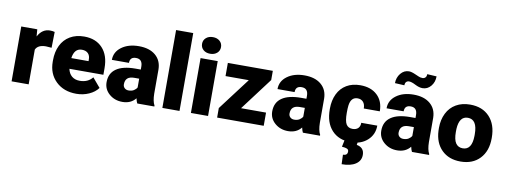

<svg xmlns="http://www.w3.org/2000/svg" viewBox="-73 -1171 4798 1821"><g transform="rotate(10 2326.0 -260.0)"><path d="M365.7 -379.4 311.5 -383.3Q233.9 -383.3 211.9 -334.5V0H47.4V-528.3H201.7L207 -460.4Q248.5 -538.1 322.8 -538.1Q349.1 -538.1 368.7 -532.2Z M671.4 9.8Q549.8 9.8 474.6 -62.7Q399.4 -135.3 399.4 -251.5V-265.1Q399.4 -346.2 429.4 -408.2Q459.5 -470.2 517.1 -504.2Q574.7 -538.1 653.8 -538.1Q765.1 -538.1 829.6 -469Q894 -399.9 894 -276.4V-212.4H566.9Q575.7 -168 605.5 -142.6Q635.3 -117.2 682.6 -117.2Q760.7 -117.2 804.7 -171.9L879.9 -83Q849.1 -40.5 792.7 -15.4Q736.3 9.8 671.4 9.8ZM652.8 -411.1Q580.6 -411.1 566.9 -315.4H732.9V-328.1Q733.9 -367.7 712.9 -389.4Q691.9 -411.1 652.8 -411.1Z M1257.8 0Q1249 -16.1 1242.2 -47.4Q1196.8 9.8 1115.2 9.8Q1040.5 9.8 988.3 -35.4Q936 -80.6 936 -148.9Q936 -234.9 999.5 -278.8Q1063 -322.8 1184.1 -322.8H1234.9V-350.6Q1234.9 -423.3 1171.9 -423.3Q1113.3 -423.3 1113.3 -365.7H948.7Q948.7 -442.4 1013.9 -490.2Q1079.1 -538.1 1180.2 -538.1Q1281.2 -538.1 1339.8 -488.8Q1398.4 -439.5 1399.9 -353.5V-119.6Q1400.9 -46.9 1422.4 -8.3V0ZM1154.8 -107.4Q1185.5 -107.4 1205.8 -120.6Q1226.1 -133.8 1234.9 -150.4V-234.9H1187Q1101.1 -234.9 1101.1 -157.7Q1101.1 -135.3 1116.2 -121.3Q1131.3 -107.4 1154.8 -107.4Z M1664.6 0H1499.5V-750H1664.6Z M1939.5 0H1774.4V-528.3H1939.5ZM1764.6 -664.6Q1764.6 -699.7 1790 -722.2Q1815.4 -744.6 1856 -744.6Q1896.5 -744.6 1921.9 -722.2Q1947.3 -699.7 1947.3 -664.6Q1947.3 -629.4 1921.9 -606.9Q1896.5 -584.5 1856 -584.5Q1815.4 -584.5 1790 -606.9Q1764.6 -629.4 1764.6 -664.6Z M2234.9 -127H2475.6V0H2026.9V-91.8L2261.2 -401.4H2037.1V-528.3H2470.2V-439.5Z M2853 0Q2844.2 -16.1 2837.4 -47.4Q2792 9.8 2710.4 9.8Q2635.7 9.8 2583.5 -35.4Q2531.2 -80.6 2531.2 -148.9Q2531.2 -234.9 2594.7 -278.8Q2658.2 -322.8 2779.3 -322.8H2830.1V-350.6Q2830.1 -423.3 2767.1 -423.3Q2708.5 -423.3 2708.5 -365.7H2543.9Q2543.9 -442.4 2609.1 -490.2Q2674.3 -538.1 2775.4 -538.1Q2876.5 -538.1 2935.1 -488.8Q2993.7 -439.5 2995.1 -353.5V-119.6Q2996.1 -46.9 3017.6 -8.3V0ZM2750 -107.4Q2780.8 -107.4 2801 -120.6Q2821.3 -133.8 2830.1 -150.4V-234.9H2782.2Q2696.3 -234.9 2696.3 -157.7Q2696.3 -135.3 2711.4 -121.3Q2726.6 -107.4 2750 -107.4Z M3309.6 -117.2Q3344.2 -117.2 3363.3 -136Q3382.3 -154.8 3381.8 -188.5H3536.1Q3536.1 -101.6 3473.9 -45.9Q3411.6 9.8 3313.5 9.8Q3198.2 9.8 3131.8 -62.5Q3065.4 -134.8 3065.4 -262.7V-269.5Q3065.4 -349.6 3095 -410.9Q3124.5 -472.2 3180.2 -505.1Q3235.8 -538.1 3312 -538.1Q3415 -538.1 3475.6 -481Q3536.1 -423.8 3536.1 -326.2H3381.8Q3381.8 -367.2 3361.8 -389.2Q3341.8 -411.1 3308.1 -411.1Q3244.1 -411.1 3233.4 -329.6Q3230 -303.7 3230 -258.3Q3230 -178.7 3249 -147.9Q3268.1 -117.2 3309.6 -117.2ZM3380.9 -4.9 3376 24.9Q3449.2 38.6 3449.2 109.4Q3449.2 166 3400.9 198.2Q3352.5 230.5 3266.6 230.5L3263.2 139.6Q3306.2 139.6 3306.2 102.1Q3306.2 83.5 3290.8 76.2Q3275.4 68.8 3240.7 66.4L3255.9 -4.9Z M3903.3 0Q3894.5 -16.1 3887.7 -47.4Q3842.3 9.8 3760.7 9.8Q3686 9.8 3633.8 -35.4Q3581.5 -80.6 3581.5 -148.9Q3581.5 -234.9 3645 -278.8Q3708.5 -322.8 3829.6 -322.8H3880.4V-350.6Q3880.4 -423.3 3817.4 -423.3Q3758.8 -423.3 3758.8 -365.7H3594.2Q3594.2 -442.4 3659.4 -490.2Q3724.6 -538.1 3825.7 -538.1Q3926.8 -538.1 3985.4 -488.8Q4043.9 -439.5 4045.4 -353.5V-119.6Q4046.4 -46.9 4067.9 -8.3V0ZM3800.3 -107.4Q3831.1 -107.4 3851.3 -120.6Q3871.6 -133.8 3880.4 -150.4V-234.9H3832.5Q3746.6 -234.9 3746.6 -157.7Q3746.6 -135.3 3761.7 -121.3Q3776.9 -107.4 3800.3 -107.4ZM4008.8 -746.1Q4008.8 -690.4 3976.3 -651.6Q3943.8 -612.8 3896 -612.8Q3863.8 -612.8 3824.2 -633.3Q3784.7 -653.8 3760.3 -653.8Q3744.6 -653.8 3733.6 -643.1Q3722.7 -632.3 3722.7 -609.9L3631.3 -614.7Q3631.3 -668.9 3663.8 -708.5Q3696.3 -748 3743.7 -748Q3768.1 -748 3807.6 -730.2Q3847.2 -712.4 3857.7 -710Q3868.2 -707.5 3879.9 -707.5Q3895.5 -707.5 3906.7 -718.3Q3918 -729 3918 -751.5Z M4115.7 -269Q4115.7 -348.1 4146.5 -409.9Q4177.2 -471.7 4234.9 -504.9Q4292.5 -538.1 4370.1 -538.1Q4488.8 -538.1 4557.1 -464.6Q4625.5 -391.1 4625.5 -264.6V-258.8Q4625.5 -135.3 4556.9 -62.7Q4488.3 9.8 4371.1 9.8Q4258.3 9.8 4189.9 -57.9Q4121.6 -125.5 4116.2 -241.2ZM4280.3 -258.8Q4280.3 -185.5 4303.2 -151.4Q4326.2 -117.2 4371.1 -117.2Q4459 -117.2 4460.9 -252.4V-269Q4460.9 -411.1 4370.1 -411.1Q4287.6 -411.1 4280.8 -288.6Z"/></g></svg>

Font: Sadagaat-English
Style: Regular
Weight: 900
Designer: Ahmed alsheikh
Foundry: Ahmed alsheikh Design
Version: Version 2.137;January 17, 2018;FontCreator 11.0.0.2408 64-bi